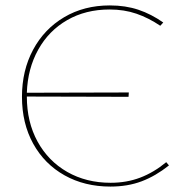

<svg xmlns="http://www.w3.org/2000/svg" viewBox="-20 -683 695 708"><path d="M603 -73Q554 -34 502.5 -14.5Q451 5 387 5Q292 5 218 -36.5Q144 -78 102.5 -153Q61 -228 61 -326Q61 -423 102 -499.5Q143 -576 216.5 -619.5Q290 -663 385 -663Q443 -663 490.5 -647Q538 -631 582 -600L571 -588Q528 -617 483 -632.5Q438 -648 384 -648Q296 -648 228 -609Q160 -570 121 -500Q82 -430 79 -341L455 -342L454 -326L79 -327Q79 -233 118.5 -161Q158 -89 228 -49Q298 -9 388 -9Q447 -9 497 -28Q547 -47 593 -85Z"/></svg>

Font: Ysabeau Infant Thin
Style: Regular
Weight: 200
Designer: Christian Thalmann (Catharsis Fonts)
Version: Version 0.003